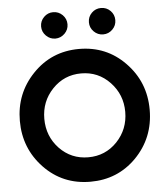

<svg xmlns="http://www.w3.org/2000/svg" viewBox="-61 -977 902 1043"><g transform="rotate(-5 390.0 -455.5)"><path d="M268 -923.3Q238.3 -923.3 217.3 -902.3Q196 -881 196 -851.3Q196 -822 217.3 -800.7Q238.7 -779.3 268 -779.3Q296.7 -779.3 318.7 -800.7Q340 -822 340 -851.3Q340 -881 318.7 -902.3Q297 -923.3 268 -923.3ZM528.7 -923.3Q498.7 -923.3 477.7 -902.3Q456.7 -881.3 456.7 -851.3Q456.7 -821.7 477.7 -800.7Q499 -779.3 528.7 -779.3Q558.3 -779.3 579.7 -800.7Q600.7 -821.7 600.7 -851.3Q600.7 -881.3 579.7 -902.3Q558.7 -923.3 528.7 -923.3ZM390.3 -578.7Q483.3 -578.7 547.3 -511.3Q611 -444 611 -350Q611 -255.3 547.3 -188Q483.3 -121.3 390.3 -121.3Q297 -121.3 233 -188Q169.7 -255 169.7 -350Q169.7 -444.7 233 -511.3Q297 -578.7 390.3 -578.7ZM390.3 -712Q239.7 -712 137.3 -605Q36.3 -499.7 36.3 -350Q36.3 -200.3 137.3 -94.3Q239 12 390.3 12Q538 12 639.3 -89.7Q744.3 -196.3 744.3 -350Q744.3 -501.7 640.7 -607.7Q539.3 -712 390.3 -712Z"/></g></svg>

Font: Unageo Variable
Style: Regular
Weight: 300
Designer: Richard Sepsi
Foundry: Richard Sepsi
Version: Version 2.200